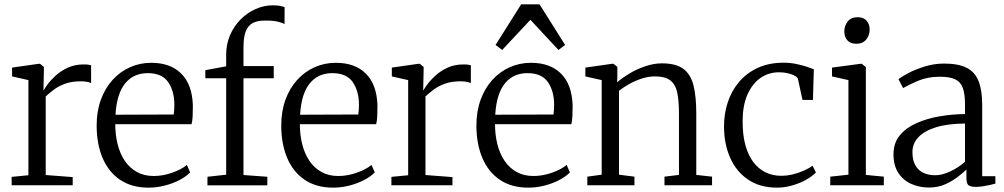

<svg xmlns="http://www.w3.org/2000/svg" viewBox="-20 -851 4614 882"><path d="M33.5 0V-38.5L110.5 -46V-483L35.5 -500V-540.5L158 -558H164L181.5 -543.5V-524L179.5 -436L181.5 -437.5Q185.5 -445 199 -463.8Q212.5 -482.5 235.5 -503.5Q258.5 -524.5 290.8 -539.8Q323 -555 365 -555Q378.5 -555 386 -553.8Q393.5 -552.5 398.5 -551V-469Q395 -471.5 382.8 -474.5Q370.5 -477.5 352 -477.5Q308 -477.5 277.8 -466Q247.5 -454.5 226.5 -438.5Q205.5 -422.5 190 -408V-47L314 -37.5V0Z M662.5 11Q585 11 531.8 -25Q478.5 -61 451.2 -125.5Q424 -190 424 -274.5Q424 -339.5 443.2 -392.5Q462.5 -445.5 496.8 -483.5Q531 -521.5 576.8 -542Q622.5 -562.5 675 -562.5Q763 -562.5 813 -512.5Q863 -462.5 866 -366.5Q866 -338 865 -317.2Q864 -296.5 860 -280.5H509.5Q509.5 -231 520.5 -187.8Q531.5 -144.5 553.5 -112Q575.5 -79.5 608.8 -61Q642 -42.5 686 -42.5Q729 -42.5 772.2 -58Q815.5 -73.5 838.5 -93.5L853.5 -59Q834.5 -39.5 804.2 -23.8Q774 -8 737 1.5Q700 11 662.5 11ZM510.5 -324 778 -325Q779.5 -333.5 780.2 -346.8Q781 -360 781 -369Q781 -432.5 752.5 -473.8Q724 -515 658.5 -515Q627 -515 601.2 -503.8Q575.5 -492.5 556 -469.2Q536.5 -446 525 -410Q513.5 -374 510.5 -324Z M933 0.5V-39L1019 -48.5V-491.5H923.5L923 -528.5L1019 -546.5V-600.5Q1019 -648.5 1037 -690Q1055 -731.5 1085.5 -762Q1116 -792.5 1154.2 -809.5Q1192.5 -826.5 1233 -826.5Q1254.5 -826.5 1266.5 -824Q1278.5 -821.5 1287.5 -818L1287 -740Q1280 -745.5 1257.2 -751.2Q1234.5 -757 1199.5 -756.5Q1164.5 -757 1142.2 -745.8Q1120 -734.5 1109.2 -707.8Q1098.5 -681 1098.5 -634.5V-547.5H1237.5V-491.5H1098.5V-47L1208 -39V0.5Z M1510.5 11Q1433 11 1379.8 -25Q1326.5 -61 1299.2 -125.5Q1272 -190 1272 -274.5Q1272 -339.5 1291.2 -392.5Q1310.5 -445.5 1344.8 -483.5Q1379 -521.5 1424.8 -542Q1470.5 -562.5 1523 -562.5Q1611 -562.5 1661 -512.5Q1711 -462.5 1714 -366.5Q1714 -338 1713 -317.2Q1712 -296.5 1708 -280.5H1357.5Q1357.5 -231 1368.5 -187.8Q1379.5 -144.5 1401.5 -112Q1423.5 -79.5 1456.8 -61Q1490 -42.5 1534 -42.5Q1577 -42.5 1620.2 -58Q1663.5 -73.5 1686.5 -93.5L1701.5 -59Q1682.5 -39.5 1652.2 -23.8Q1622 -8 1585 1.5Q1548 11 1510.5 11ZM1358.5 -324 1626 -325Q1627.5 -333.5 1628.2 -346.8Q1629 -360 1629 -369Q1629 -432.5 1600.5 -473.8Q1572 -515 1506.5 -515Q1475 -515 1449.2 -503.8Q1423.5 -492.5 1404 -469.2Q1384.5 -446 1373 -410Q1361.5 -374 1358.5 -324Z M1778 0V-38.5L1855 -46V-483L1780 -500V-540.5L1902.5 -558H1908.5L1926 -543.5V-524L1924 -436L1926 -437.5Q1930 -445 1943.5 -463.8Q1957 -482.5 1980 -503.5Q2003 -524.5 2035.2 -539.8Q2067.5 -555 2109.5 -555Q2123 -555 2130.5 -553.8Q2138 -552.5 2143 -551V-469Q2139.5 -471.5 2127.2 -474.5Q2115 -477.5 2096.5 -477.5Q2052.5 -477.5 2022.2 -466Q1992 -454.5 1971 -438.5Q1950 -422.5 1934.5 -408V-47L2058.5 -37.5V0Z M2407 11Q2329.5 11 2276.2 -25Q2223 -61 2195.8 -125.5Q2168.5 -190 2168.5 -274.5Q2168.5 -339.5 2187.8 -392.5Q2207 -445.5 2241.2 -483.5Q2275.5 -521.5 2321.2 -542Q2367 -562.5 2419.5 -562.5Q2507.5 -562.5 2557.5 -512.5Q2607.5 -462.5 2610.5 -366.5Q2610.5 -338 2609.5 -317.2Q2608.5 -296.5 2604.5 -280.5H2254Q2254 -231 2265 -187.8Q2276 -144.5 2298 -112Q2320 -79.5 2353.2 -61Q2386.5 -42.5 2430.5 -42.5Q2473.5 -42.5 2516.8 -58Q2560 -73.5 2583 -93.5L2598 -59Q2579 -39.5 2548.8 -23.8Q2518.5 -8 2481.5 1.5Q2444.5 11 2407 11ZM2255 -324 2522.5 -325Q2524 -333.5 2524.8 -346.8Q2525.5 -360 2525.5 -369Q2525.5 -432.5 2497 -473.8Q2468.5 -515 2403 -515Q2371.5 -515 2345.8 -503.8Q2320 -492.5 2300.5 -469.2Q2281 -446 2269.5 -410Q2258 -374 2255 -324ZM2287 -621.5 2256.5 -644.5 2374 -831H2458.5L2576 -644.5L2545.5 -621.5L2416.5 -760Z M2744 -48.5V-483L2669 -500V-540.5L2792 -558H2798.5L2816 -543.5V-500L2815 -473Q2836.5 -492 2870.2 -512.5Q2904 -533 2943.8 -546.5Q2983.5 -560 3021 -560Q3085 -560 3119 -534.8Q3153 -509.5 3165.8 -458.5Q3178.5 -407.5 3178.5 -330V-47.5L3251 -39.5V0H3032.5V-39.5L3099 -47.5V-330.5Q3099 -387 3091.2 -424.8Q3083.5 -462.5 3059.8 -481.2Q3036 -500 2989 -500Q2959.5 -500 2929.5 -490.5Q2899.5 -481 2872 -465.8Q2844.5 -450.5 2823.5 -434V-48.5L2894.5 -39.5V0H2678V-39.5Z M3550 11Q3471 11 3416.8 -25.8Q3362.5 -62.5 3334.5 -125.5Q3306.5 -188.5 3306 -267.5Q3305.5 -326.5 3322.8 -379.8Q3340 -433 3374.5 -474Q3409 -515 3460.5 -539Q3512 -563 3580.5 -563Q3609 -563 3636 -557.5Q3663 -552 3684.5 -545Q3706 -538 3718.5 -533L3714.5 -392H3666.5L3645.5 -488Q3644 -495.5 3631.8 -502.5Q3619.5 -509.5 3600.5 -514.2Q3581.5 -519 3559.5 -519Q3510 -519 3472.2 -492Q3434.5 -465 3413 -415Q3391.5 -365 3391.5 -296Q3391 -232.5 3404 -185Q3417 -137.5 3440.8 -106.2Q3464.5 -75 3497 -59.2Q3529.5 -43.5 3567.5 -43.5Q3597.5 -43.5 3625.2 -50.8Q3653 -58 3675.5 -68.5Q3698 -79 3713 -89.5L3728 -58.5Q3710 -40 3681.2 -24.2Q3652.5 -8.5 3618.2 1.2Q3584 11 3550 11Z M3794 0V-39.5L3877.5 -48.5V-483L3802 -500V-540.5L3933.5 -558H3938.5L3957.5 -543V-47.5L4040 -39.5V0ZM3913 -650Q3886.5 -650 3872.5 -665.8Q3858.5 -681.5 3858.5 -707Q3858.5 -732 3874 -752Q3889.5 -772 3919.5 -772H3920.5Q3946.5 -772 3960.8 -756Q3975 -740 3975 -715Q3975 -689.5 3959.5 -669.8Q3944 -650 3914 -650Z M4247.5 10.5Q4204.5 10.5 4167.5 -5.5Q4130.5 -21.5 4107.5 -55.5Q4084.5 -89.5 4084.5 -142.5Q4084.5 -194 4113.2 -229Q4142 -264 4189.8 -285.2Q4237.5 -306.5 4295.5 -316.5Q4353.5 -326.5 4413 -327V-370.5Q4413 -418.5 4403.2 -446.2Q4393.5 -474 4368.5 -486.2Q4343.5 -498.5 4298 -498.5Q4241 -498.5 4197.2 -479.8Q4153.5 -461 4128.5 -446.5L4107.5 -487Q4118 -496.5 4150 -513.8Q4182 -531 4226 -545Q4270 -559 4317 -559Q4382 -559 4420.2 -539.8Q4458.5 -520.5 4475.2 -478.5Q4492 -436.5 4492 -369V-41.5H4552.5V-7.5Q4541.5 -4.5 4526.2 -1Q4511 2.5 4494 5Q4477 7.5 4462 7.5Q4440.5 7.5 4430 0.5Q4419.5 -6.5 4419.5 -34.5V-72Q4407.5 -60.5 4382.8 -40.8Q4358 -21 4323.8 -5.2Q4289.5 10.5 4247.5 10.5ZM4276 -46Q4308 -46 4345.8 -63.8Q4383.5 -81.5 4413 -108V-283.5Q4334 -283 4280.2 -266.5Q4226.5 -250 4199 -220.8Q4171.5 -191.5 4171.5 -152.5Q4171.5 -114 4185.5 -90.5Q4199.5 -67 4223 -56.5Q4246.5 -46 4276 -46Z"/></svg>

Font: Merriweather 36pt Light
Style: Regular
Weight: 300
Designer: Eben Sorkin
Foundry: Eben Sorkin
Version: Version 2.100